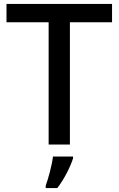

<svg xmlns="http://www.w3.org/2000/svg" viewBox="-20 -785 603 975"><path d="M335 -51V-672H549V-765H13V-672H227V-51ZM351 19V10H249C244 53 225 123 212 158V170H271C307 124 339 58 351 19Z"/></svg>

Font: Noto Sans Tamil UI Medium
Style: Regular
Weight: 500
Designer: Jelle Bosma - Monotype Design Team
Foundry: Monotype Imaging Inc.
Version: Version 2.004